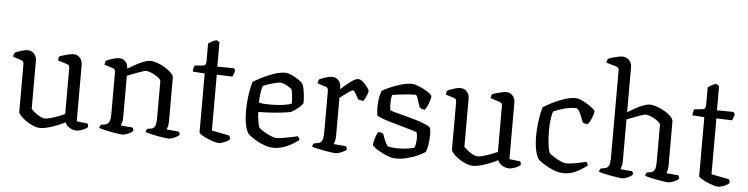

<svg xmlns="http://www.w3.org/2000/svg" viewBox="-48 -1031 4931 1266"><g transform="rotate(5 2418.0 -398.0)"><path d="M246 4Q222 4 196 -7Q170 -18 147.5 -34Q125 -50 111 -65.5Q97 -81 97 -90V-407Q97 -426 80 -431L25 -449Q26 -460 29 -467Q32 -474 35 -477Q50 -484 75.5 -492Q101 -500 116 -500Q143 -500 160 -481.5Q177 -463 177 -436V-116Q187 -106 203.5 -92.5Q220 -79 238.5 -70Q257 -61 271 -61Q284 -61 307 -67.5Q330 -74 355.5 -83.5Q381 -93 400 -102V-407Q400 -426 383 -431L321 -451Q323 -469 329 -477Q339 -482 356.5 -487Q374 -492 392 -496Q410 -500 420 -500Q446 -500 463 -481.5Q480 -463 480 -436V-61L551 -53Q558 -44 558 -31Q549 -19 524 -9.5Q499 0 484 0Q458 0 436 -14.5Q414 -29 407 -48Q385 -36 355 -24Q325 -12 295.5 -4Q266 4 246 4Z M787 0Q779 0 758.5 -3Q738 -6 713 -10.5Q688 -15 665.5 -20.5Q643 -26 632 -30Q632 -37 635 -43Q638 -49 641 -52L668 -57Q683 -59 693 -73.5Q703 -88 703 -132V-407Q703 -415 699.5 -421.5Q696 -428 686 -431L629 -449Q631 -460 633 -466Q635 -472 639 -477Q654 -484 680 -492Q706 -500 720 -500Q749 -500 765 -482.5Q781 -465 781 -436Q803 -449 830 -464Q857 -479 883 -489.5Q909 -500 928 -500Q950 -500 977 -490.5Q1004 -481 1029 -465.5Q1054 -450 1070 -433.5Q1086 -417 1086 -402V-115Q1086 -94 1082 -79.5Q1078 -65 1075 -59L1156 -52Q1163 -43 1163 -31Q1154 -20 1130.5 -10Q1107 0 1092 0Q1083 0 1063 -3Q1043 -6 1018.5 -10.5Q994 -15 972 -20.5Q950 -26 939 -30Q939 -38 942 -43.5Q945 -49 948 -52L973 -56Q988 -58 997 -73Q1006 -88 1006 -132V-371Q1006 -381 994 -391.5Q982 -402 965 -411.5Q948 -421 932 -426.5Q916 -432 907 -432Q900 -432 883.5 -426.5Q867 -421 846.5 -413.5Q826 -406 808.5 -399Q791 -392 783 -389V-116Q783 -95 779 -80.5Q775 -66 771 -59L851 -52Q857 -42 857 -31Q848 -19 824.5 -9.5Q801 0 787 0Z M1425 0Q1413 0 1391.5 -6.5Q1370 -13 1347 -23Q1324 -33 1308.5 -43Q1293 -53 1293 -60V-449L1214 -454Q1214 -471 1217.5 -481.5Q1221 -492 1224 -495L1276 -500Q1289 -501 1293.5 -508.5Q1298 -516 1298 -534V-647Q1309 -655 1324.5 -663.5Q1340 -672 1354 -674L1372 -662V-501L1481 -500L1491 -488Q1489 -474 1484.5 -462Q1480 -450 1477 -444L1373 -448V-78L1490 -55Q1492 -52 1494.5 -46Q1497 -40 1497 -32Q1487 -19 1462.5 -9.5Q1438 0 1425 0Z M1789 0Q1762 0 1733.5 -9.5Q1705 -19 1680 -32.5Q1655 -46 1638 -59Q1621 -72 1616 -78Q1601 -98 1593.5 -138Q1586 -178 1586 -222Q1586 -283 1594 -336.5Q1602 -390 1612 -421Q1631 -433 1667 -451.5Q1703 -470 1745 -485Q1787 -500 1824 -500Q1840 -500 1864 -489Q1888 -478 1909.5 -464Q1931 -450 1939 -439Q1945 -430 1950 -406.5Q1955 -383 1957.5 -356Q1960 -329 1959 -310Q1945 -289 1921 -271Q1897 -253 1883 -246Q1873 -243 1840.5 -238.5Q1808 -234 1762.5 -230.5Q1717 -227 1667 -227Q1668 -192 1673.5 -162Q1679 -132 1685 -123Q1692 -115 1714 -101.5Q1736 -88 1760.5 -77Q1785 -66 1801 -66Q1817 -66 1845.5 -70.5Q1874 -75 1901.5 -81Q1929 -87 1941 -90Q1944 -87 1948.5 -80Q1953 -73 1953 -66Q1922 -41 1878 -20.5Q1834 0 1789 0ZM1743 -282Q1782 -282 1823 -287Q1864 -292 1882 -301Q1883 -314 1881.5 -333Q1880 -352 1877.5 -369.5Q1875 -387 1872 -395Q1869 -399 1855 -408Q1841 -417 1824.5 -424.5Q1808 -432 1797 -432Q1786 -432 1762 -426.5Q1738 -421 1714.5 -413Q1691 -405 1682 -399Q1674 -380 1670 -347Q1666 -314 1666 -289Q1678 -285 1699.5 -283.5Q1721 -282 1743 -282Z M2198 0Q2190 0 2169.5 -3Q2149 -6 2123.5 -10.5Q2098 -15 2075 -20Q2052 -25 2041 -30Q2041 -36 2044 -42.5Q2047 -49 2050 -52L2077 -57Q2094 -59 2103 -74.5Q2112 -90 2112 -132V-407Q2112 -426 2095 -431L2040 -449Q2041 -460 2044 -467Q2047 -474 2050 -477Q2065 -484 2091 -492Q2117 -500 2131 -500Q2158 -500 2174.5 -482Q2191 -464 2191 -437V-423Q2204 -434 2225 -452.5Q2246 -471 2268 -485.5Q2290 -500 2305 -500Q2320 -500 2337.5 -484.5Q2355 -469 2367.5 -451.5Q2380 -434 2380 -428Q2380 -420 2371 -397Q2362 -374 2351 -360Q2341 -360 2330.5 -362.5Q2320 -365 2316 -367Q2307 -384 2295.5 -403.5Q2284 -423 2277 -423Q2270 -423 2252 -410.5Q2234 -398 2216 -384.5Q2198 -371 2192 -366V-115Q2192 -94 2188 -79.5Q2184 -65 2181 -59L2263 -52Q2264 -49 2267 -43.5Q2270 -38 2270 -31Q2261 -20 2237 -10Q2213 0 2198 0Z M2600 0Q2575 0 2548 -9.5Q2521 -19 2497 -32Q2473 -45 2457 -57Q2441 -69 2439 -75Q2440 -97 2448.5 -122.5Q2457 -148 2466 -164Q2477 -164 2486 -161Q2495 -158 2500 -156Q2505 -139 2514.5 -116.5Q2524 -94 2536 -76Q2563 -68 2603 -68Q2630 -68 2660.5 -71Q2691 -74 2714 -83Q2718 -92 2721 -109.5Q2724 -127 2724 -145Q2724 -153 2723 -162.5Q2722 -172 2720 -182Q2717 -186 2691 -194Q2665 -202 2627 -212.5Q2589 -223 2551 -234Q2513 -245 2484.5 -255.5Q2456 -266 2451 -274Q2447 -296 2447 -328Q2447 -359 2452 -388Q2457 -417 2465 -436Q2482 -447 2516 -462Q2550 -477 2589 -488.5Q2628 -500 2660 -500Q2675 -500 2697.5 -491.5Q2720 -483 2742 -471.5Q2764 -460 2779 -448.5Q2794 -437 2795 -432Q2796 -421 2790 -401.5Q2784 -382 2775.5 -363.5Q2767 -345 2760 -337Q2749 -337 2739.5 -340.5Q2730 -344 2726 -347Q2713 -380 2706 -405Q2699 -430 2690 -430Q2666 -430 2635.5 -427.5Q2605 -425 2577.5 -421.5Q2550 -418 2536 -415Q2533 -403 2531.5 -387Q2530 -371 2530 -357Q2530 -332 2534 -314Q2537 -311 2562 -304Q2587 -297 2623 -288Q2659 -279 2696.5 -268Q2734 -257 2763.5 -245Q2793 -233 2804 -221Q2807 -211 2808 -198.5Q2809 -186 2809 -173Q2809 -140 2803 -106.5Q2797 -73 2791 -61Q2775 -49 2743.5 -34.5Q2712 -20 2673.5 -10Q2635 0 2600 0Z M3110 4Q3086 4 3060 -7Q3034 -18 3011.5 -34Q2989 -50 2975 -65.5Q2961 -81 2961 -90V-407Q2961 -426 2944 -431L2889 -449Q2890 -460 2893 -467Q2896 -474 2899 -477Q2914 -484 2939.5 -492Q2965 -500 2980 -500Q3007 -500 3024 -481.5Q3041 -463 3041 -436V-116Q3051 -106 3067.5 -92.5Q3084 -79 3102.5 -70Q3121 -61 3135 -61Q3148 -61 3171 -67.5Q3194 -74 3219.5 -83.5Q3245 -93 3264 -102V-407Q3264 -426 3247 -431L3185 -451Q3187 -469 3193 -477Q3203 -482 3220.5 -487Q3238 -492 3256 -496Q3274 -500 3284 -500Q3310 -500 3327 -481.5Q3344 -463 3344 -436V-61L3415 -53Q3422 -44 3422 -31Q3413 -19 3388 -9.5Q3363 0 3348 0Q3322 0 3300 -14.5Q3278 -29 3271 -48Q3249 -36 3219 -24Q3189 -12 3159.5 -4Q3130 4 3110 4Z M3709 0Q3682 0 3653.5 -9.5Q3625 -19 3600.5 -32.5Q3576 -46 3558.5 -58.5Q3541 -71 3536 -78Q3522 -98 3514 -137.5Q3506 -177 3506 -222Q3506 -283 3514 -336.5Q3522 -390 3532 -421Q3552 -434 3588 -452.5Q3624 -471 3665.5 -485.5Q3707 -500 3745 -500Q3759 -500 3780 -491.5Q3801 -483 3821.5 -470Q3842 -457 3857 -445Q3872 -433 3876 -426Q3875 -414 3869 -396Q3863 -378 3854.5 -361Q3846 -344 3838 -336Q3828 -336 3819 -338.5Q3810 -341 3804 -345Q3798 -361 3790 -382Q3782 -403 3772 -419Q3762 -435 3752 -435Q3719 -435 3689 -428Q3659 -421 3636.5 -412.5Q3614 -404 3603 -399Q3597 -384 3592 -348.5Q3587 -313 3587 -272Q3587 -241 3589.5 -210Q3592 -179 3596.5 -155Q3601 -131 3606 -123Q3613 -116 3634.5 -102Q3656 -88 3680.5 -77Q3705 -66 3721 -66Q3737 -66 3764 -70Q3791 -74 3816 -79.5Q3841 -85 3851 -88Q3854 -85 3857.5 -79Q3861 -73 3862 -64Q3832 -40 3792.5 -20Q3753 0 3709 0Z M4095 0Q4087 0 4066.5 -3Q4046 -6 4021 -10.5Q3996 -15 3973.5 -20Q3951 -25 3940 -30Q3940 -37 3943 -43Q3946 -49 3949 -52L3976 -57Q3992 -59 4001 -74.5Q4010 -90 4010 -132V-707Q4010 -715 4006.5 -721.5Q4003 -728 3993 -731L3925 -751Q3926 -759 3929 -766.5Q3932 -774 3934 -777Q3944 -782 3962 -787Q3980 -792 3998.5 -796Q4017 -800 4027 -800Q4054 -800 4072 -781.5Q4090 -763 4090 -736V-437Q4112 -450 4138.5 -465Q4165 -480 4190.5 -490Q4216 -500 4235 -500Q4256 -500 4283 -490.5Q4310 -481 4335.5 -466Q4361 -451 4377 -434Q4393 -417 4393 -402V-115Q4393 -94 4389.5 -79.5Q4386 -65 4383 -59L4463 -52Q4465 -49 4467.5 -43.5Q4470 -38 4470 -31Q4461 -19 4437 -9.5Q4413 0 4399 0Q4391 0 4370.5 -3Q4350 -6 4325.5 -10.5Q4301 -15 4279 -20Q4257 -25 4246 -30Q4246 -37 4248.5 -42.5Q4251 -48 4254 -52L4281 -57Q4296 -59 4304.5 -74Q4313 -89 4313 -132V-371Q4313 -381 4301 -391.5Q4289 -402 4272.5 -411.5Q4256 -421 4239.5 -426.5Q4223 -432 4214 -432Q4207 -432 4190 -426.5Q4173 -421 4153 -413.5Q4133 -406 4115.5 -399Q4098 -392 4090 -389V-116Q4090 -95 4086 -80Q4082 -65 4079 -59L4158 -52Q4159 -49 4161.5 -43.5Q4164 -38 4164 -31Q4155 -20 4132.5 -10Q4110 0 4095 0Z M4732 0Q4720 0 4698.5 -6.5Q4677 -13 4654 -23Q4631 -33 4615.5 -43Q4600 -53 4600 -60V-449L4521 -454Q4521 -471 4524.5 -481.5Q4528 -492 4531 -495L4583 -500Q4596 -501 4600.5 -508.5Q4605 -516 4605 -534V-647Q4616 -655 4631.5 -663.5Q4647 -672 4661 -674L4679 -662V-501L4788 -500L4798 -488Q4796 -474 4791.5 -462Q4787 -450 4784 -444L4680 -448V-78L4797 -55Q4799 -52 4801.5 -46Q4804 -40 4804 -32Q4794 -19 4769.5 -9.5Q4745 0 4732 0Z"/></g></svg>

Font: Texturina Light
Style: Regular
Weight: 300
Designer: Guillermo Torres Carreño
Foundry: Omnibus-Type
Version: Version 1.002; ttfautohint (v1.8.3)